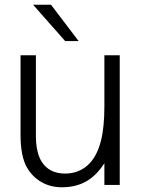

<svg xmlns="http://www.w3.org/2000/svg" viewBox="-20 -783 598 813"><path d="M94 -74Q67 -121 67 -212V-549H132V-209Q132 -138 156 -99Q188 -48 256 -48Q287 -48 314 -59.5Q341 -71 361 -93Q392 -127 407 -185Q422 -243 422 -332V-549H487V0H422V-92Q389 -40 345 -15Q301 10 242 10Q194 10 155.5 -12Q117 -34 94 -74ZM196 -763 313 -609H256L120 -763Z"/></svg>

Font: Open Sauce One Light
Style: Regular
Weight: 300
Designer: Alfredo Marco Pradil
Foundry: Creative Sauce Fz LLC
Version: Version 1.477